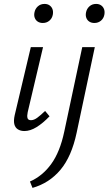

<svg xmlns="http://www.w3.org/2000/svg" viewBox="-20 -650 543 960"><path d="M101.9 5.2Q82.9 5.2 69.4 -3.3Q55.9 -11.7 51.6 -29.2Q47.4 -46.7 53.5 -74.1L134 -414.2H195.2L118.5 -89Q114.5 -70.5 117.5 -59.8Q120.5 -49 134.9 -49Q149.7 -49 166.5 -61.4Q183.3 -73.8 205.5 -95.3L227.7 -68.5Q194.2 -33.7 162.7 -14.3Q131.2 5.2 101.9 5.2ZM194 -535.1Q179.2 -535.1 168.7 -542Q158.2 -548.8 153.8 -560.7Q149.4 -572.5 152.1 -586.8Q155.4 -605.7 169 -618Q182.7 -630.4 202.7 -630.4Q217.5 -630.4 227.8 -623.2Q238 -616.1 242.4 -604.2Q246.8 -592.3 244.1 -577Q240.8 -558.5 227.1 -546.8Q213.5 -535.1 194 -535.1ZM301.4 7.7 391.2 -414.2H454L363.1 14.1Q338 132.5 282.3 199Q226.5 265.5 142.5 289.5L129.7 257.6Q192.3 230.3 236.1 170Q280 109.6 301.4 7.7ZM451.8 -535.1Q437 -535.1 426.5 -542Q416 -548.8 411.6 -560.7Q407.2 -572.5 409.9 -586.8Q413.2 -605.7 426.9 -618Q440.5 -630.4 460.5 -630.4Q475.4 -630.4 485.6 -623.2Q495.8 -616.1 500.2 -604.2Q504.6 -592.3 501.9 -577Q498.6 -558.5 485 -546.8Q471.3 -535.1 451.8 -535.1Z"/></svg>

Font: Ysabeau
Style: Bold Italic
Weight: 700
Italic angle: -12°
Designer: Christian Thalmann (Catharsis Fonts)
Version: Version 2.002